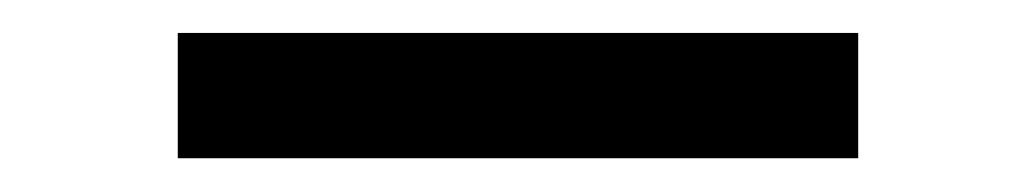

<svg xmlns="http://www.w3.org/2000/svg" viewBox="-20 -705 626 116"><path d="M87.4 -609.4H498.5V-685.1H87.4Z"/></svg>

Font: Cascadia Mono PL SemiLight
Style: Regular
Weight: 350
Monospace: yes
Designer: Aaron Bell
Foundry: Saja Typeworks
Version: Version 2404.023